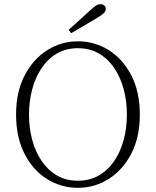

<svg xmlns="http://www.w3.org/2000/svg" viewBox="-20 -886 746 920"><path d="M353 14Q273 14 205.5 -28Q138 -70 97.5 -149Q57 -228 57 -337Q57 -445 97.5 -523.5Q138 -602 205.5 -645Q273 -688 353 -688Q434 -688 501.5 -645.5Q569 -603 609.5 -524.5Q650 -446 650 -337Q650 -229 609.5 -150.5Q569 -72 501.5 -29Q434 14 353 14ZM353 -20Q410 -20 454 -45.5Q498 -71 528 -115.5Q558 -160 573 -217Q588 -274 588 -337Q588 -400 573 -457Q558 -514 528 -559Q498 -604 454 -629.5Q410 -655 353 -655Q296 -655 252.5 -629.5Q209 -604 179 -559Q149 -514 134 -457Q119 -400 119 -337Q119 -274 134 -217Q149 -160 179 -115.5Q209 -71 252.5 -45.5Q296 -20 353 -20ZM309 -743Q335 -766 360 -789Q385 -812 408 -833Q429 -852 440 -859Q451 -866 461 -866Q472 -866 479.5 -860Q487 -854 487 -843Q487 -832 476.5 -822Q466 -812 440 -797Q411 -780 381 -762Q351 -744 321 -727Z"/></svg>

Font: Source Serif Pro Light
Style: Regular
Weight: 300
Designer: Frank Grießhammer
Foundry: Adobe Systems Incorporated
Version: Version 3.001;hotconv 1.0.111;makeotfexe 2.5.65597